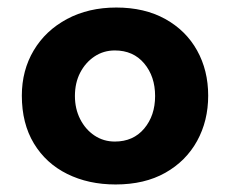

<svg xmlns="http://www.w3.org/2000/svg" viewBox="-20 -478 611 510"><path d="M38 -224Q38 -291 69.5 -344Q101 -397 158 -427.5Q215 -458 289 -458Q364 -458 419 -427.5Q474 -397 503.5 -344Q533 -291 533 -224Q533 -157 503.5 -103.5Q474 -50 419 -19Q364 12 287 12Q215 12 158.5 -16Q102 -44 70 -97Q38 -150 38 -224ZM179 -223Q179 -189 193 -161.5Q207 -134 231 -118Q255 -102 285 -102Q334 -102 363 -136.5Q392 -171 392 -223Q392 -275 363 -309.5Q334 -344 285 -344Q255 -344 231 -328Q207 -312 193 -285Q179 -258 179 -223Z"/></svg>

Font: Reem Kufi Fun
Style: Bold
Weight: 700
Designer: Khaled Hosny
Version: Version 1.005